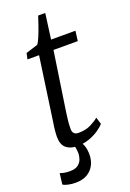

<svg xmlns="http://www.w3.org/2000/svg" viewBox="-164 -743 663 981"><g transform="rotate(-20 167.5 -252.0)"><path d="M145 -169.5Q142.5 -150.5 140.8 -136.8Q139 -123 138.2 -110.5Q137.5 -98 137.5 -83Q137.5 -68 145.5 -59.8Q153.5 -51.5 169 -51.5Q209.5 -51.5 237.5 -66Q265.5 -80.5 280.5 -93.5L292 -56Q280 -41.5 257.2 -26.2Q234.5 -11 204.8 -0.5Q175 10 140 10Q102.5 10 80.2 -9Q58 -28 58 -70Q58 -77 58.5 -85.5Q59 -94 60 -104Q61 -114 62.2 -124.5Q63.5 -135 65.5 -145.5L115 -493.5H52L59 -526L124.5 -546.5Q133 -558 143.5 -583.2Q154 -608.5 163.8 -636.8Q173.5 -665 180 -685.5H218.5L200 -547.5H332.5L325.5 -493.5H193.5ZM68 183Q47.5 183 28.8 178.8Q10 174.5 0.5 168.5L8 108.5Q15 112 29.5 114.8Q44 117.5 60.5 117.5Q91 117.5 106.5 105.2Q122 93 127.2 76.2Q132.5 59.5 132.5 47.5Q132.5 28 129 14.2Q125.5 0.5 119.5 -11L139 -13L158.5 -11Q169.5 3.5 176.5 23.8Q183.5 44 183.5 71.5Q183.5 102 170.8 127.2Q158 152.5 132.5 167.8Q107 183 68 183Z"/></g></svg>

Font: Merriweather 36pt Light
Style: Italic
Weight: 300
Italic angle: -7.8°
Version: Version 2.101